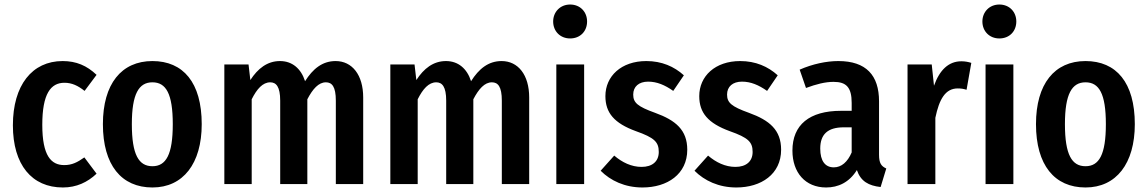

<svg xmlns="http://www.w3.org/2000/svg" viewBox="-20 -814 5076 849"><path d="M257 -544C122 -544 37 -437 37 -260C37 -85 121 15 258 15C318 15 367 -8 407 -46L353 -118C322 -96 298 -84 264 -84C206 -84 167 -125 167 -262C167 -399 204 -448 265 -448C298 -448 325 -435 354 -412L407 -483C364 -524 317 -544 257 -544Z M654 -544C517 -544 435 -443 435 -265C435 -84 517 15 654 15C790 15 872 -91 872 -265C872 -449 790 -544 654 -544ZM654 -450C714 -450 744 -400 744 -265C744 -130 714 -79 654 -79C594 -79 563 -129 563 -265C563 -399 594 -450 654 -450Z M1464 -544C1405 -544 1363 -509 1329 -455C1311 -511 1272 -544 1218 -544C1162 -544 1120 -511 1087 -460L1079 -529H972V0H1093V-375C1116 -421 1142 -450 1175 -450C1201 -450 1219 -431 1219 -369V0H1339V-375C1363 -421 1389 -450 1421 -450C1448 -450 1465 -431 1465 -369V0H1586V-383C1586 -483 1537 -544 1464 -544Z M2198 -544C2139 -544 2097 -509 2063 -455C2045 -511 2006 -544 1952 -544C1896 -544 1854 -511 1821 -460L1813 -529H1706V0H1827V-375C1850 -421 1876 -450 1909 -450C1935 -450 1953 -431 1953 -369V0H2073V-375C2097 -421 2123 -450 2155 -450C2182 -450 2199 -431 2199 -369V0H2320V-383C2320 -483 2271 -544 2198 -544Z M2501 -794C2457 -794 2426 -761 2426 -719C2426 -676 2457 -644 2501 -644C2546 -644 2576 -676 2576 -719C2576 -761 2546 -794 2501 -794ZM2563 -529H2440V0H2563Z M2838 -544C2727 -544 2657 -477 2657 -389C2657 -315 2696 -269 2792 -234C2874 -205 2893 -186 2893 -142C2893 -100 2864 -76 2817 -76C2772 -76 2731 -96 2696 -126L2636 -59C2680 -15 2743 15 2821 15C2931 15 3019 -44 3019 -152C3019 -239 2968 -282 2877 -315C2799 -343 2780 -360 2780 -396C2780 -431 2805 -453 2846 -453C2885 -453 2920 -438 2957 -412L3004 -481C2961 -520 2906 -544 2838 -544Z M3253 -544C3142 -544 3072 -477 3072 -389C3072 -315 3111 -269 3207 -234C3289 -205 3308 -186 3308 -142C3308 -100 3279 -76 3232 -76C3187 -76 3146 -96 3111 -126L3051 -59C3095 -15 3158 15 3236 15C3346 15 3434 -44 3434 -152C3434 -239 3383 -282 3292 -315C3214 -343 3195 -360 3195 -396C3195 -431 3220 -453 3261 -453C3300 -453 3335 -438 3372 -412L3419 -481C3376 -520 3321 -544 3253 -544Z M3867 -130V-366C3867 -481 3810 -544 3687 -544C3634 -544 3573 -531 3516 -506L3544 -425C3590 -442 3629 -452 3666 -452C3722 -452 3746 -428 3746 -359V-324H3699C3559 -324 3484 -262 3484 -148C3484 -51 3541 15 3633 15C3686 15 3735 -7 3769 -62C3786 -12 3821 7 3874 13L3899 -69C3877 -79 3867 -92 3867 -130ZM3667 -74C3629 -74 3607 -102 3607 -157C3607 -220 3640 -251 3711 -251H3746V-140C3728 -98 3701 -74 3667 -74Z M4231 -543C4175 -543 4135 -505 4110 -435L4100 -529H3993V0H4116V-293C4133 -375 4160 -423 4215 -423C4231 -423 4241 -421 4254 -417L4275 -536C4262 -540 4248 -543 4231 -543Z M4399 -794C4355 -794 4324 -761 4324 -719C4324 -676 4355 -644 4399 -644C4444 -644 4474 -676 4474 -719C4474 -761 4444 -794 4399 -794ZM4461 -529H4338V0H4461Z M4780 -544C4643 -544 4561 -443 4561 -265C4561 -84 4643 15 4780 15C4916 15 4998 -91 4998 -265C4998 -449 4916 -544 4780 -544ZM4780 -450C4840 -450 4870 -400 4870 -265C4870 -130 4840 -79 4780 -79C4720 -79 4689 -129 4689 -265C4689 -399 4720 -450 4780 -450Z"/></svg>

Font: Fira Sans Condensed Medium
Style: Regular
Weight: 500
Width: 3
Designer: Carrois Corporate & Edenspiekermann AG
Foundry: Carrois Corporate GbR & Edenspiekermann AG
Version: Version 4.202;PS 004.202;hotconv 1.0.88;makeotf.lib2.5.64775